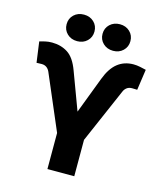

<svg xmlns="http://www.w3.org/2000/svg" viewBox="-135 -1048 976 1147"><g transform="rotate(15 353.0 -474.0)"><path d="M268.1 0V-223.1L122.6 -563.5Q115.7 -579.1 103.3 -588.1Q90.8 -597.2 72.8 -597.2Q65.4 -597.2 54 -596.7Q42.5 -596.2 41 -596.2L23.4 -724.1Q39.1 -728.5 58.1 -732.9Q77.1 -737.3 100.1 -737.3Q155.3 -737.3 197.8 -710Q240.2 -682.6 267.1 -608.4L353 -377.9L438.5 -602.5Q464.4 -671.9 505.4 -704.6Q546.4 -737.3 604 -737.3Q624 -737.3 645 -732.9Q666 -728.5 682.1 -724.6L663.6 -596.2Q661.6 -596.2 650.1 -596.7Q638.7 -597.2 631.8 -597.2Q612.3 -597.2 599.6 -587.4Q586.9 -577.6 581.1 -563.5L434.1 -225.1V0ZM463.4 -783.7Q426.3 -783.7 401.6 -807.1Q377 -830.6 377 -865.7Q377 -901.4 401.6 -924.6Q426.3 -947.8 463.4 -947.8Q500.5 -947.8 524.9 -924.6Q549.3 -901.4 549.3 -865.7Q549.3 -830.6 524.9 -807.1Q500.5 -783.7 463.4 -783.7ZM241.2 -783.7Q203.6 -783.7 179.2 -807.1Q154.8 -830.6 154.8 -865.7Q154.8 -901.4 179.2 -924.6Q203.6 -947.8 241.2 -947.8Q278.3 -947.8 302.7 -924.6Q327.1 -901.4 327.1 -865.7Q327.1 -830.6 302.7 -807.1Q278.3 -783.7 241.2 -783.7Z"/></g></svg>

Font: Inter 28pt ExtraBold
Style: Regular
Weight: 800
Designer: Rasmus Andersson
Foundry: rsms
Version: Version 4.001;git-66647c0bb